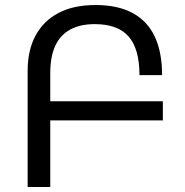

<svg xmlns="http://www.w3.org/2000/svg" viewBox="-20 -744 736 764"><path d="M90 0V-462Q90 -544 121.5 -602.5Q153 -661 213 -692.5Q273 -724 360 -724Q449 -724 508 -692Q567 -660 596 -598Q625 -536 625 -445H535Q535 -549 492 -598.5Q449 -648 357 -648Q299 -648 259.5 -626.5Q220 -605 200 -562Q180 -519 180 -453V0ZM169 -341H628V-265H169Z"/></svg>

Font: Noto Sans Armenian
Style: Regular
Weight: 400
Designer: Monotype Design Team
Foundry: Monotype Imaging Inc.
Version: Version 2.007